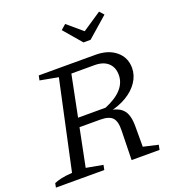

<svg xmlns="http://www.w3.org/2000/svg" viewBox="-159 -1002 1023 1123"><g transform="rotate(-20 352.5 -440.5)"><path d="M-4 0 1 -26Q18 -34 45 -40Q72 -46 114 -49L233 -601L120 -622L126 -651H479Q558 -651 606 -611Q654 -571 654 -506Q654 -460 626.5 -419Q599 -378 550.5 -349.5Q502 -321 440 -309L438 -319Q481 -314 506.5 -298.5Q532 -283 543.5 -254Q555 -225 555 -180V-51L647 -30L641 0H467L471 -181Q473 -239 451.5 -262Q430 -285 375 -285H211L222 -340H429Q567 -397 567 -494Q567 -542 537 -569Q507 -596 453 -596H309L199 -49L303 -30L297 0ZM438 -743 343 -854 374 -881 467 -802 585 -881 609 -854 482 -743Z"/></g></svg>

Font: Piazzolla 24pt
Style: Italic
Weight: 400
Italic angle: -11.3°
Designer: Juan Pablo del Peral
Foundry: Huerta Tipografica
Version: Version 2.005